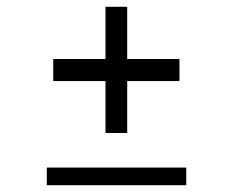

<svg xmlns="http://www.w3.org/2000/svg" viewBox="-20 -546 687 566"><path d="M291 -154V-307H137V-372H291V-526H355V-372H509V-307H355V-154ZM118 0V-52H529V0Z"/></svg>

Font: Be Vietnam Pro Light
Style: Regular
Weight: 300
Designer: Lam Bao, Tony Le, Vietanh Nguyen
Foundry: Yellow Type Foundry
Version: Version 1.002; ttfautohint (v1.8.3)